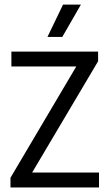

<svg xmlns="http://www.w3.org/2000/svg" viewBox="-20 -821 480 841"><path d="M25.9 0V-42.4L322.7 -544.4L326.9 -529.8H29.9V-595H409.7V-552.6L112.1 -50.6L107.9 -65.2H413.7V0ZM187.8 -659.1 256.1 -800.8H334.4L252.8 -659.1Z"/></svg>

Font: Encode Sans SC Condensed Thin
Style: Regular
Weight: 100
Width: 3
Designer: Multiple Designers
Foundry: Impallari Type
Version: Version 3.002